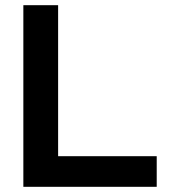

<svg xmlns="http://www.w3.org/2000/svg" viewBox="-20 -720 665 740"><path d="M70 0V-700H204V-118H584V0Z"/></svg>

Font: Rosa Sans SemiBold
Style: Regular
Weight: 600
Designer: Pentagram / MCKL
Foundry: Pentagram / MCKL
Version: Version 1.005;September 16, 2019;FontCreator 11.5.0.2425 64-